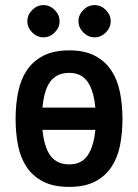

<svg xmlns="http://www.w3.org/2000/svg" viewBox="-20 -734 540 751"><path d="M150 -714Q175 -714 194 -695Q213 -676 213 -651Q213 -626 194 -607Q175 -588 150 -588Q125 -588 106 -607Q87 -626 87 -651Q87 -676 106 -695Q125 -714 150 -714ZM350 -714Q375 -714 394 -695Q413 -676 413 -651Q413 -626 394 -607Q375 -588 350 -588Q325 -588 306 -607Q287 -626 287 -651Q287 -676 306 -695Q325 -714 350 -714ZM251 -3Q189 -3 148.5 -24Q108 -45 84 -81Q60 -117 50.5 -165.5Q41 -214 41 -270Q41 -325 51 -374Q61 -423 85 -459Q109 -495 149.5 -516Q190 -537 251 -537Q311 -537 351 -516Q391 -495 415 -459Q439 -423 449 -374Q459 -325 459 -270Q459 -214 449.5 -165.5Q440 -117 416 -81Q392 -45 352 -24Q312 -3 251 -3ZM330 -402Q306 -449 251 -449Q194 -449 169 -403Q151 -369 146 -313H353Q348 -368 330 -402ZM251 -91Q306 -91 330 -138Q348 -172 353 -226H146Q151 -172 169 -138Q194 -91 251 -91Z"/></svg>

Font: D2Coding
Style: Bold
Weight: 700
Monospace: yes
Designer: Yong-Rak Park; Jeong-Hwan Yoon; Sang-Min Lee;
Foundry: NHN Corporation
Version: Version 1.3.2; Build 20180524